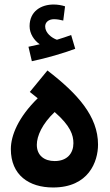

<svg xmlns="http://www.w3.org/2000/svg" viewBox="-20 -828 486 850"><path d="M121 -557C184 -570 263 -593 313 -612L295 -673C276 -666 255 -659 232 -652C209 -660 180 -682 180 -711C180 -730 196 -743 219 -743C234 -743 247 -740 260 -737L268 -800C253 -805 235 -808 217 -808C163 -808 111 -779 111 -712C111 -679 131 -649 156 -632C143 -629 128 -626 106 -621ZM215 2C373 2 414 -113 414 -188C414 -313 324 -413 190 -516L112 -421L147 -393C61 -309 28 -228 28 -168C28 -53 108 2 215 2ZM222 -115C177 -115 143 -139 143 -187C143 -226 167 -280 222 -332C292 -271 305 -230 305 -194C305 -150 278 -115 222 -115Z"/></svg>

Font: Noto Sans Arabic SemBd
Style: Regular
Weight: 600
Designer: Monotype Design Team, Nadine Chahine, Nizar Qandah and Khaled Hosny
Foundry: Monotype Imaging Inc.
Version: Version 2.012